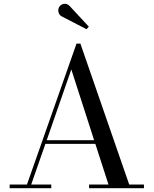

<svg xmlns="http://www.w3.org/2000/svg" viewBox="-20 -995 812 1015"><path d="M306 -908.5 437.5 -840.5 449.5 -854 348.5 -963C328.5 -984.5 302 -974 292.5 -957.5C283 -941 289.5 -917 306 -908.5ZM31 -19.5V0H251V-19.5H145L220 -234.5H484L553.5 -19.5H451V0H741V-19.5H663L405 -764.5H384.5L122.5 -19.5ZM357 -628 477.5 -254H227Z"/></svg>

Font: Bodoni* 11
Style: Regular
Weight: 400
Version: Version 2.3